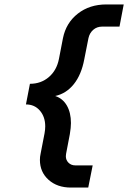

<svg xmlns="http://www.w3.org/2000/svg" viewBox="-20 -736 578 866"><path d="M160 -15Q160 -29 163 -42L181 -135Q184 -152 184 -166Q184 -209 160 -237Q136 -265 97 -265L115 -358Q165 -358 200.5 -388.5Q236 -419 246 -471L264 -564Q278 -633 331 -674.5Q384 -716 460 -716H538L519 -616H441Q417 -616 400.5 -601.5Q384 -587 379 -564L360 -468Q347 -399 313 -356.5Q279 -314 229 -303Q263 -292 281.5 -260Q300 -228 300 -181Q300 -161 295 -131L278 -42Q277 -38 277 -31Q277 -14 289 -2Q301 10 320 10H398L378 110H300Q238 110 199 75Q160 40 160 -15Z"/></svg>

Font: MedMera Sans Semibold
Style: Italic
Weight: 600
Italic angle: -11°
Designer: Kasper Nordkvist
Foundry: UNCUT.wtf
Version: Version 1.300